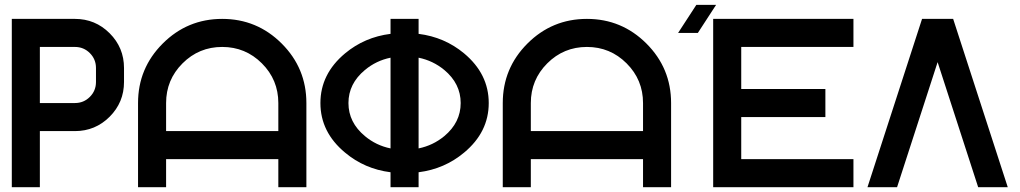

<svg xmlns="http://www.w3.org/2000/svg" viewBox="-20 -782 4259 802"><path d="M293 -703.1Q377.9 -703.1 438 -643.1Q498 -583 498 -498V-439.5Q498 -354.5 438 -294.4Q377.9 -234.4 293 -234.4H146.5V0H29.3V-703.1ZM380.9 -498Q380.9 -534.7 355.2 -560.3Q329.6 -585.9 293 -585.9H146.5V-351.6H293Q329.6 -351.6 355.2 -377.2Q380.9 -402.8 380.9 -439.5Z M556.6 -351.6Q556.6 -497.1 659.7 -600.1Q762.7 -703.1 908.2 -703.1Q1053.7 -703.1 1156.7 -600.1Q1259.8 -497.1 1259.8 -351.6V0H1142.6V-117.2H673.8V0H556.6ZM1142.6 -234.4V-351.6Q1142.6 -448.7 1074 -517.3Q1005.4 -585.9 908.2 -585.9Q811 -585.9 742.4 -517.3Q673.8 -448.7 673.8 -351.6V-234.4Z M1728.5 -162.1Q1788.6 -174.3 1835.9 -213.4Q1904.3 -270.5 1904.3 -351.6Q1904.3 -432.6 1835.9 -489.7Q1788.6 -528.8 1728.5 -541ZM1611.3 -162.1V-541Q1551.3 -528.8 1504.4 -489.7Q1435.5 -432.6 1435.5 -351.6Q1435.5 -270.5 1504.4 -213.4Q1551.3 -174.3 1611.3 -162.1ZM1728.5 -62.5V0H1611.3V-62.5Q1502.9 -76.2 1421.4 -144.5Q1318.4 -230 1318.4 -351.6Q1318.4 -473.1 1421.4 -559.1Q1502.9 -627 1611.3 -640.6V-703.1H1728.5V-640.6Q1836.9 -627 1918.5 -559.1Q2021.5 -473.1 2021.5 -351.6Q2021.5 -230 1918.5 -144.5Q1836.9 -76.2 1728.5 -62.5Z M2080.1 -351.6Q2080.1 -497.1 2183.1 -600.1Q2286.1 -703.1 2431.6 -703.1Q2577.1 -703.1 2680.2 -600.1Q2783.2 -497.1 2783.2 -351.6V0H2666V-117.2H2197.3V0H2080.1ZM2666 -234.4V-351.6Q2666 -448.7 2597.4 -517.3Q2528.8 -585.9 2431.6 -585.9Q2334.5 -585.9 2265.9 -517.3Q2197.3 -448.7 2197.3 -351.6V-234.4Z M3544.9 -703.1V-585.9H3076.2V-410.2H3427.7V-293H3076.2V-117.2H3544.9V0H2959V-703.1ZM2971.2 -761.7 2895 -644.5H2812.5L2888.7 -761.7Z M3961.4 -703.1 4189.5 0H4065.9L3896.5 -522.5L3727.1 0H3603.5L3831.5 -703.1Z"/></svg>

Font: Gerhaus
Style: Regular
Weight: 400
Designer: GGBotNet
Foundry: GGBotNet
Version: 1.01